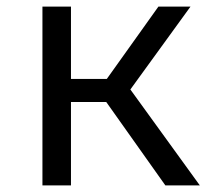

<svg xmlns="http://www.w3.org/2000/svg" viewBox="-20 -560 655 580"><path d="M108.2 0V-540H194.4V-321.5H302.6L458.5 -540H555.4L373.8 -289.7L583.6 0H479.5L301 -251.8H194.4V0Z"/></svg>

Font: FiraCode Nerd Font Mono
Style: Regular
Weight: 400
Monospace: yes
Designer: Carrois Corporate, Edenspiekermann AG, Nikita Prokopov
Foundry: Carrois Corporate, Edenspiekermann AG, Nikita Prokopov
Version: Version 6.002;Nerd Fonts 3.4.0